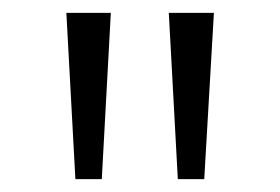

<svg xmlns="http://www.w3.org/2000/svg" viewBox="-20 -871 434 298"><path d="M97 -593H138L152 -851H83ZM256 -593H297L312 -851H242Z"/></svg>

Font: Noto Sans Tamil UI Light
Style: Regular
Weight: 300
Designer: Jelle Bosma - Monotype Design Team
Foundry: Monotype Imaging Inc.
Version: Version 2.004